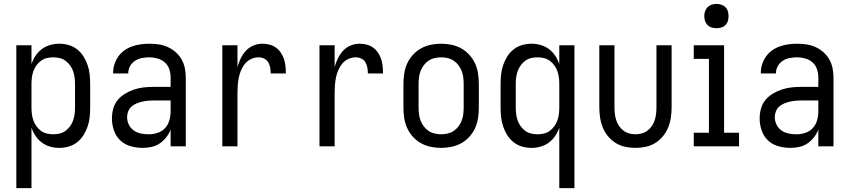

<svg xmlns="http://www.w3.org/2000/svg" viewBox="-20 -753 4373 988"><path d="M64 215V-520H142V-424Q150 -447 163.5 -467Q177 -487 196 -501Q215 -515 238 -521.5Q261 -528 285 -528Q310 -528 334 -521Q358 -514 377.5 -498.5Q397 -483 410 -462Q423 -441 431 -417.5Q439 -394 441.5 -369.5Q444 -345 444 -320V-200Q444 -175 441.5 -150.5Q439 -126 431 -102.5Q423 -79 410 -58Q397 -37 377.5 -21.5Q358 -6 334 1Q310 8 285 8Q261 8 238 1.5Q215 -5 196 -19Q177 -33 163.5 -53Q150 -73 142 -96V215ZM254 -62Q271 -62 287.5 -66Q304 -70 317.5 -80Q331 -90 341 -104Q351 -118 356.5 -134Q362 -150 364 -166.5Q366 -183 366 -200V-320Q366 -337 364 -353.5Q362 -370 356.5 -386Q351 -402 341 -416Q331 -430 317.5 -440Q304 -450 287.5 -454Q271 -458 254 -458Q237 -458 220.5 -454Q204 -450 190.5 -440Q177 -430 167 -416Q157 -402 151.5 -386Q146 -370 144 -353.5Q142 -337 142 -320V-200Q142 -183 144 -166.5Q146 -150 151.5 -134Q157 -118 167 -104Q177 -90 190.5 -80Q204 -70 220.5 -66Q237 -62 254 -62Z M714 8Q683 8 652.5 -0.5Q622 -9 599.5 -30Q577 -51 566.5 -81.5Q556 -112 556 -143Q556 -168 562.5 -193Q569 -218 585 -237.5Q601 -257 623 -270.5Q645 -284 669 -292Q693 -300 718 -303Q743 -306 769 -306H858V-355Q858 -376 851 -397Q844 -418 828 -432Q812 -446 791 -452Q770 -458 749 -458Q730 -458 711 -454.5Q692 -451 675.5 -440.5Q659 -430 649.5 -413Q640 -396 640 -377V-375H562V-378Q562 -401 569 -422.5Q576 -444 589 -462.5Q602 -481 620.5 -494Q639 -507 660.5 -514.5Q682 -522 704 -525Q726 -528 749 -528Q773 -528 797 -524.5Q821 -521 843 -511Q865 -501 883.5 -485Q902 -469 914 -448Q926 -427 931 -403Q936 -379 936 -355V0H858V-86Q850 -65 835.5 -46.5Q821 -28 802 -15Q783 -2 760 3Q737 8 714 8ZM746 -62Q769 -62 791.5 -69.5Q814 -77 829.5 -94Q845 -111 851.5 -134Q858 -157 858 -180V-236H769Q754 -236 739 -234.5Q724 -233 709.5 -229.5Q695 -226 681 -220Q667 -214 656 -204Q645 -194 639.5 -179.5Q634 -165 634 -150Q634 -130 643 -111.5Q652 -93 668.5 -81.5Q685 -70 705 -66Q725 -62 746 -62Z M1124 0V-520H1202V-408Q1208 -430 1218.5 -452Q1229 -474 1245 -491.5Q1261 -509 1283.5 -518.5Q1306 -528 1330 -528Q1348 -528 1366.5 -523.5Q1385 -519 1400 -508Q1415 -497 1425.5 -481.5Q1436 -466 1441.5 -448.5Q1447 -431 1449 -412.5Q1451 -394 1451 -375H1373Q1373 -390 1370.5 -404.5Q1368 -419 1360.5 -432Q1353 -445 1339.5 -451.5Q1326 -458 1311 -458Q1291 -458 1272.5 -449.5Q1254 -441 1241.5 -426Q1229 -411 1221 -392.5Q1213 -374 1209 -354.5Q1205 -335 1203.5 -315Q1202 -295 1202 -276V0Z M1624 0V-520H1702V-408Q1708 -430 1718.5 -452Q1729 -474 1745 -491.5Q1761 -509 1783.5 -518.5Q1806 -528 1830 -528Q1848 -528 1866.5 -523.5Q1885 -519 1900 -508Q1915 -497 1925.5 -481.5Q1936 -466 1941.5 -448.5Q1947 -431 1949 -412.5Q1951 -394 1951 -375H1873Q1873 -390 1870.5 -404.5Q1868 -419 1860.5 -432Q1853 -445 1839.5 -451.5Q1826 -458 1811 -458Q1791 -458 1772.5 -449.5Q1754 -441 1741.5 -426Q1729 -411 1721 -392.5Q1713 -374 1709 -354.5Q1705 -335 1703.5 -315Q1702 -295 1702 -276V0Z M2250 8Q2223 8 2196.5 2.5Q2170 -3 2146.5 -16Q2123 -29 2104.5 -49.5Q2086 -70 2075 -94.5Q2064 -119 2060 -146Q2056 -173 2056 -200V-320Q2056 -347 2060 -374Q2064 -401 2075 -425.5Q2086 -450 2104.5 -470.5Q2123 -491 2146.5 -504Q2170 -517 2196.5 -522.5Q2223 -528 2250 -528Q2277 -528 2303.5 -522.5Q2330 -517 2353.5 -504Q2377 -491 2395.5 -470.5Q2414 -450 2425 -425.5Q2436 -401 2440 -374Q2444 -347 2444 -320V-200Q2444 -173 2440 -146Q2436 -119 2425 -94.5Q2414 -70 2395.5 -49.5Q2377 -29 2353.5 -16Q2330 -3 2303.5 2.5Q2277 8 2250 8ZM2250 -62Q2267 -62 2284 -66Q2301 -70 2315 -79.5Q2329 -89 2339.5 -103Q2350 -117 2356 -133Q2362 -149 2364 -166Q2366 -183 2366 -200V-320Q2366 -337 2364 -354Q2362 -371 2356 -387Q2350 -403 2339.5 -417Q2329 -431 2315 -440.5Q2301 -450 2284 -454Q2267 -458 2250 -458Q2233 -458 2216 -454Q2199 -450 2185 -440.5Q2171 -431 2160.5 -417Q2150 -403 2144 -387Q2138 -371 2136 -354Q2134 -337 2134 -320V-200Q2134 -183 2136 -166Q2138 -149 2144 -133Q2150 -117 2160.5 -103Q2171 -89 2185 -79.5Q2199 -70 2216 -66Q2233 -62 2250 -62Z M2858 215V-96Q2850 -73 2836.5 -53Q2823 -33 2804 -19Q2785 -5 2762 1.5Q2739 8 2715 8Q2690 8 2666 1Q2642 -6 2622.5 -21.5Q2603 -37 2590 -58Q2577 -79 2569 -102.5Q2561 -126 2558.5 -150.5Q2556 -175 2556 -200V-320Q2556 -345 2558.5 -369.5Q2561 -394 2569 -417.5Q2577 -441 2590 -462Q2603 -483 2622.5 -498.5Q2642 -514 2666 -521Q2690 -528 2715 -528Q2739 -528 2762 -521.5Q2785 -515 2804 -501Q2823 -487 2836.5 -467Q2850 -447 2858 -424V-520H2936V215ZM2746 -62Q2763 -62 2779.5 -66Q2796 -70 2809.5 -80Q2823 -90 2833 -104Q2843 -118 2848.5 -134Q2854 -150 2856 -166.5Q2858 -183 2858 -200V-320Q2858 -337 2856 -353.5Q2854 -370 2848.5 -386Q2843 -402 2833 -416Q2823 -430 2809.5 -440Q2796 -450 2779.5 -454Q2763 -458 2746 -458Q2729 -458 2712.5 -454Q2696 -450 2682.5 -440Q2669 -430 2659 -416Q2649 -402 2643.5 -386Q2638 -370 2636 -353.5Q2634 -337 2634 -320V-200Q2634 -183 2636 -166.5Q2638 -150 2643.5 -134Q2649 -118 2659 -104Q2669 -90 2682.5 -80Q2696 -70 2712.5 -66Q2729 -62 2746 -62Z M3250 8Q3224 8 3197.5 2.5Q3171 -3 3148.5 -17Q3126 -31 3109 -51.5Q3092 -72 3082 -96.5Q3072 -121 3068 -147.5Q3064 -174 3064 -200V-520H3142V-200Q3142 -183 3144 -166.5Q3146 -150 3151 -134.5Q3156 -119 3165.5 -105Q3175 -91 3188 -81Q3201 -71 3217 -66.5Q3233 -62 3250 -62Q3267 -62 3283 -66.5Q3299 -71 3312 -81Q3325 -91 3334.5 -105Q3344 -119 3349 -134.5Q3354 -150 3356 -166.5Q3358 -183 3358 -200V-520H3436V-200Q3436 -174 3432 -147.5Q3428 -121 3418 -96.5Q3408 -72 3391 -51.5Q3374 -31 3351.5 -17Q3329 -3 3302.5 2.5Q3276 8 3250 8Z M3550 0V-70H3628V-450H3550V-520H3706V-70H3783V0ZM3667 -608Q3654 -608 3642 -611.5Q3630 -615 3621 -624Q3612 -633 3608 -645Q3604 -657 3604 -670Q3604 -683 3608 -695Q3612 -707 3621 -716Q3630 -725 3642 -729Q3654 -733 3667 -733Q3679 -733 3691.5 -729Q3704 -725 3713 -716Q3722 -707 3725.5 -695Q3729 -683 3729 -670Q3729 -657 3725.5 -645Q3722 -633 3713 -624Q3704 -615 3691.5 -611.5Q3679 -608 3667 -608Z M4047 8Q4016 8 3985.5 -0.5Q3955 -9 3932.5 -30Q3910 -51 3899.5 -81.5Q3889 -112 3889 -143Q3889 -168 3895.5 -193Q3902 -218 3918 -237.5Q3934 -257 3956 -270.5Q3978 -284 4002 -292Q4026 -300 4051 -303Q4076 -306 4102 -306H4191V-355Q4191 -376 4184 -397Q4177 -418 4161 -432Q4145 -446 4124 -452Q4103 -458 4082 -458Q4063 -458 4044 -454.5Q4025 -451 4008.5 -440.5Q3992 -430 3982.5 -413Q3973 -396 3973 -377V-375H3895V-378Q3895 -401 3902 -422.5Q3909 -444 3922 -462.5Q3935 -481 3953.5 -494Q3972 -507 3993.5 -514.5Q4015 -522 4037 -525Q4059 -528 4082 -528Q4106 -528 4130 -524.5Q4154 -521 4176 -511Q4198 -501 4216.5 -485Q4235 -469 4247 -448Q4259 -427 4264 -403Q4269 -379 4269 -355V0H4191V-86Q4183 -65 4168.5 -46.5Q4154 -28 4135 -15Q4116 -2 4093 3Q4070 8 4047 8ZM4079 -62Q4102 -62 4124.5 -69.5Q4147 -77 4162.5 -94Q4178 -111 4184.5 -134Q4191 -157 4191 -180V-236H4102Q4087 -236 4072 -234.5Q4057 -233 4042.5 -229.5Q4028 -226 4014 -220Q4000 -214 3989 -204Q3978 -194 3972.5 -179.5Q3967 -165 3967 -150Q3967 -130 3976 -111.5Q3985 -93 4001.5 -81.5Q4018 -70 4038 -66Q4058 -62 4079 -62Z"/></svg>

Font: Huly
Style: Regular
Weight: 400
Designer: Belleve Invis
Foundry: Belleve Invis
Version: Version 33.2.5; ttfautohint (v1.8.4)